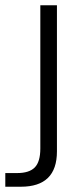

<svg xmlns="http://www.w3.org/2000/svg" viewBox="-87 -541 287 728"><path d="M-66.9 167V115.2H-22Q23.9 115.2 44.9 93.8Q65.9 72.3 65.9 22V-521H128.9V33.2Q128.9 167 -7.8 167Z"/></svg>

Font: Lumene Sans Expanded Light
Style: Regular
Weight: 300
Width: 7
Designer: Deni Anggara
Version: Version 1.003;Glyphs 3.1.2 (3151)